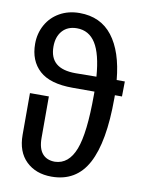

<svg xmlns="http://www.w3.org/2000/svg" viewBox="-86 -808 655 880"><g transform="rotate(10 242.0 -368.5)"><path d="M470 -406H437V-391Q437 -188 383.5 -88Q330 12 215 12Q142 12 97 -31.5Q52 -75 52 -154V-348H140V-155Q140 -106 160.5 -82Q181 -58 219 -58Q283 -60 312.5 -136.5Q342 -213 342 -390V-406H240Q135 -406 85.5 -451Q36 -496 36 -575Q36 -623 58 -663Q80 -703 120.5 -726Q161 -749 213 -749Q311 -749 366 -678Q421 -607 433 -476H471ZM339 -475Q331 -580 300 -629Q269 -678 213 -678Q170 -678 145.5 -650.5Q121 -623 121 -577Q121 -525 151 -499.5Q181 -474 242 -474Z"/></g></svg>

Font: Fira Sans Condensed
Style: Regular
Weight: 400
Width: 3
Designer: bBox Type GmbH & Carrois Corporate GbR & Edenspiekermann AG
Foundry: bBox Type GmbH & Carrois Corporate GbR & Edenspiekermann AG
Version: Version 4.301